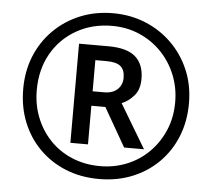

<svg xmlns="http://www.w3.org/2000/svg" viewBox="-52 -781 936 847"><g transform="rotate(5 416.0 -357.0)"><path d="M277 -138V-577H407Q489 -577 527 -544Q565 -511 565 -446Q565 -399 541 -371.5Q517 -344 487 -332L603 -138H515L417 -309H355V-138ZM405 -373Q444 -373 465 -393Q486 -413 486 -444Q486 -479 467 -495Q448 -511 404 -511H355V-373ZM416 10Q336 10 269 -17Q202 -44 152.5 -93.5Q103 -143 76 -210Q49 -277 49 -357Q49 -436 76 -502.5Q103 -569 153 -619Q203 -669 270 -696.5Q337 -724 416 -724Q492 -724 558.5 -697Q625 -670 675.5 -620.5Q726 -571 754.5 -504Q783 -437 783 -357Q783 -277 756 -210Q729 -143 679.5 -93.5Q630 -44 563 -17Q496 10 416 10ZM416 -47Q479 -47 534.5 -69.5Q590 -92 632 -134Q674 -176 698 -232.5Q722 -289 722 -357Q722 -421 699 -477.5Q676 -534 635 -576.5Q594 -619 538 -643.5Q482 -668 416 -668Q328 -668 258 -628Q188 -588 148.5 -518Q109 -448 109 -357Q109 -292 131.5 -235.5Q154 -179 195 -136.5Q236 -94 292.5 -70.5Q349 -47 416 -47Z"/></g></svg>

Font: Noto Sans Adlam Medium
Style: Regular
Weight: 500
Version: Version 3.001